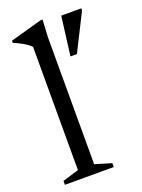

<svg xmlns="http://www.w3.org/2000/svg" viewBox="-137 -776 621 840"><g transform="rotate(-20 173.5 -356.5)"><path d="M166.5 -41 243 -18V0H15.5V-18L91 -41V-614.5Q84.5 -622 74 -629.5Q63.5 -637 48.2 -645.2Q33 -653.5 13.5 -661.5V-671.5L161.5 -713H171L166.5 -632.5ZM230.5 -519.5 253.5 -701H347V-691.5L260.5 -519.5Z"/></g></svg>

Font: Newsreader 24pt
Style: Regular
Weight: 400
Designer: Hugues Gentile
Foundry: Production Type
Version: Version 1.003